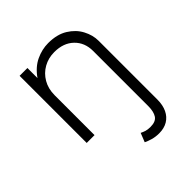

<svg xmlns="http://www.w3.org/2000/svg" viewBox="-199 -620 971 971"><g transform="rotate(-45 286.5 -135.0)"><path d="M379 225Q353.5 225 331.8 218.8Q310 212.5 295 205L314 157Q326 163 338.5 167Q351 171 371 171Q408.5 171 422.8 149.5Q437 128 437 87V-306Q437 -366 398.2 -403.5Q359.5 -441 294 -441Q251.5 -441 216.8 -421.5Q182 -402 161.5 -366.8Q141 -331.5 141 -285V0H85V-480H141V-408Q173.5 -454.5 216.8 -474.8Q260 -495 304 -495Q367 -495 409 -469Q451 -443 472 -403.2Q493 -363.5 493 -323V97Q493 137.5 479.2 166Q465.5 194.5 440 209.8Q414.5 225 379 225Z"/></g></svg>

Font: Geologica Roman Thin
Style: Regular
Weight: 250
Designer: Sindre Bremnes, Frode Helland
Foundry: Monokrom Skriftforlag AS
Version: Version 1.010;gftools[0.9.28]